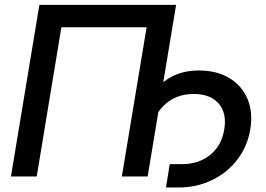

<svg xmlns="http://www.w3.org/2000/svg" viewBox="-20 -748 1127 814"><path d="M726.6 -727.5 606 0H496.6L601.6 -632.3H240.2L135.7 0H26.4L147 -727.5ZM683.6 46.9 699.7 -52.2H752Q823.2 -52.2 871.6 -91.8Q919.9 -131.3 930.7 -199.2Q942.4 -268.1 907.2 -308.8Q872.1 -349.6 801.3 -349.6Q729.5 -349.6 680.9 -306.6Q632.3 -263.7 619.6 -189.9H567.9Q581.5 -273.9 615.2 -331.5Q648.9 -389.2 701.2 -419.2Q753.4 -449.2 823.2 -449.2Q898.4 -449.2 951.7 -417.5Q1004.9 -385.7 1029.1 -329.3Q1053.2 -272.9 1041 -199.2Q1028.8 -126.5 985.8 -70.8Q942.9 -15.1 878.2 15.9Q813.5 46.9 735.8 46.9Z"/></svg>

Font: Inter 28pt Medium
Style: Italic
Weight: 500
Italic angle: -9.3988°
Designer: Rasmus Andersson
Foundry: rsms
Version: Version 4.001;git-66647c0bb